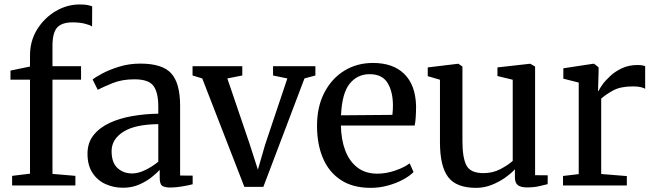

<svg xmlns="http://www.w3.org/2000/svg" viewBox="-20 -850 3000 880"><path d="M117.5 -54V-485H28V-526.5L117.5 -545V-596Q117.5 -662.5 150.2 -715.2Q183 -768 235 -798.8Q287 -829.5 345 -829.5Q368.5 -829.5 381.5 -826.8Q394.5 -824 402.5 -821L402 -728.5Q392.5 -735.5 368.5 -741.5Q344.5 -747.5 312 -747.5Q264 -747.5 242.2 -724Q220.5 -700.5 220.5 -639V-546.5H351.5V-485H220.5V-53L325.5 -44V0H35.5V-44Z M381 -145.5Q381 -195.5 408.5 -230.2Q436 -265 482.2 -286.5Q528.5 -308 586.5 -318Q644.5 -328 705.5 -329V-361.5Q705.5 -426 683.5 -456.2Q661.5 -486.5 596 -486.5Q539 -486.5 496 -469Q453 -451.5 428 -438.5L404.5 -485.5Q416 -495.5 448.5 -513Q481 -530.5 526.5 -544.5Q572 -558.5 623 -558.5Q724.5 -558.5 765 -513.5Q805.5 -468.5 805.5 -365.5V-45.5L863 -45V-5.5Q846.5 -1 816.5 4.2Q786.5 9.5 761 9.5Q734.5 9.5 723.2 1.5Q712 -6.5 712 -35.5V-71.5Q700 -58 676.2 -38.8Q652.5 -19.5 618.8 -4.5Q585 10.5 543.5 10.5Q500.5 10.5 463.2 -6.5Q426 -23.5 403.5 -58.2Q381 -93 381 -145.5ZM586 -55Q614 -55 647 -71.2Q680 -87.5 705.5 -109V-281Q598.5 -280 545 -245.8Q491.5 -211.5 491.5 -157.5Q491.5 -104.5 518.5 -79.8Q545.5 -55 586 -55Z M862.5 -504V-546.5H1090.5V-504L1022 -490.5L1123.5 -192L1162 -72.5L1195.5 -188L1297 -490.5L1231.5 -504V-546.5H1425.5V-504L1375.5 -490.5L1187 6.5H1100L907 -490.5Z M1679 11Q1597 11 1542.2 -25Q1487.5 -61 1460.2 -125Q1433 -189 1433 -273Q1433 -361 1466.8 -425.8Q1500.5 -490.5 1558.2 -526Q1616 -561.5 1689.5 -561.5Q1782 -561.5 1833.2 -510.8Q1884.5 -460 1887 -364.5Q1887 -304 1880.5 -274.5H1542.5Q1543.5 -210.5 1562.2 -160.8Q1581 -111 1617.8 -82.5Q1654.5 -54 1709.5 -54Q1750.5 -54 1792.8 -68.8Q1835 -83.5 1857.5 -101.5L1875.5 -61.5Q1858 -43.5 1827 -26.8Q1796 -10 1757.5 0.5Q1719 11 1679 11ZM1543 -321.5 1778.5 -323.5Q1780 -334 1780.5 -347.8Q1781 -361.5 1781 -368Q1780.5 -431 1756 -470.5Q1731.5 -510 1673.5 -510Q1618.5 -510 1583 -466.8Q1547.5 -423.5 1543 -321.5Z M2395 9Q2368 9 2354 -1Q2340 -11 2340 -37.5V-74Q2322 -54.5 2294.2 -35Q2266.5 -15.5 2232.5 -2.2Q2198.5 11 2162.5 11Q2071 11 2033.8 -38.8Q1996.5 -88.5 1996.5 -198V-484.5L1940.5 -501V-541L2077.5 -557.5H2081.5L2099.5 -545V-204Q2099.5 -126 2118.2 -91.2Q2137 -56.5 2195.5 -56.5Q2239 -56.5 2274.2 -75.2Q2309.5 -94 2330 -112.5V-484.5L2260 -501.5V-541L2406.5 -557.5H2411L2432.5 -545V-47L2490.5 -46.5L2490 -6Q2473 -1.5 2449.2 3.8Q2425.5 9 2395 9Z M2560.5 0V-43.5L2632.5 -52V-471.5L2562 -489.5V-537L2697 -557.5H2703.5L2723.5 -541.5V-520L2721 -432.5L2723.5 -433.5Q2727.5 -443 2741.2 -462.2Q2755 -481.5 2777.5 -502.2Q2800 -523 2831.2 -537.5Q2862.5 -552 2902 -552Q2915.5 -552 2923.5 -550.5Q2931.5 -549 2937 -547V-443Q2931.5 -447 2917.5 -450.5Q2903.5 -454 2881.5 -454Q2824 -454 2790.2 -435.5Q2756.5 -417 2735.5 -398V-52.5L2853 -43V0Z"/></svg>

Font: Merriweather Text
Style: Regular
Weight: 400
Designer: Eben Sorkin
Foundry: Eben Sorkin
Version: Version 2.100; ttfautohint (v1.7.19-72a1) -l 8 -r 50 -G 200 